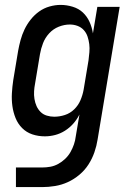

<svg xmlns="http://www.w3.org/2000/svg" viewBox="-20 -548 540 783"><path d="M45 215V135H152Q169 135 185.5 132Q202 129 217.5 120.5Q233 112 246 99.5Q259 87 267.5 72Q276 57 281.5 41Q287 25 289 8L304 -81Q294 -61 279 -44Q264 -27 245 -15Q226 -3 205 2.5Q184 8 163 8Q136 8 112 0Q88 -8 70.5 -25.5Q53 -43 43.5 -66.5Q34 -90 30.5 -115.5Q27 -141 28.5 -167.5Q30 -194 34 -221L54 -341Q58 -363 64 -385Q70 -407 80 -428Q90 -449 105 -468Q120 -487 139.5 -501Q159 -515 182 -521.5Q205 -528 227 -528Q252 -528 276.5 -520.5Q301 -513 318 -497Q335 -481 345 -459Q355 -437 359 -412L377 -520H468L378 21Q374 47 365 73Q356 99 341 122.5Q326 146 304 164.5Q282 183 257 194.5Q232 206 205 210.5Q178 215 152 215ZM201 -72Q223 -72 244.5 -79Q266 -86 282.5 -102Q299 -118 308 -139Q317 -160 321 -182L341 -302Q343 -318 344.5 -335Q346 -352 344 -368Q342 -384 337 -399Q332 -414 321.5 -425.5Q311 -437 296 -442.5Q281 -448 265 -448Q242 -448 219.5 -439Q197 -430 180.5 -412Q164 -394 155.5 -372Q147 -350 143 -327L123 -207Q120 -192 119 -176Q118 -160 120.5 -144.5Q123 -129 129 -115.5Q135 -102 145.5 -91.5Q156 -81 171 -76.5Q186 -72 201 -72Z"/></svg>

Font: Iosevka Medium Oblique
Style: Regular
Weight: 500
Italic angle: -9°
Monospace: yes
Designer: Belleve Invis
Foundry: Belleve Invis
Version: Version 32.5.0; ttfautohint (v1.8.4)